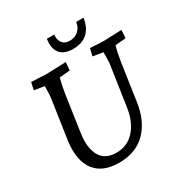

<svg xmlns="http://www.w3.org/2000/svg" viewBox="-205 -1052 1162 1221"><g transform="rotate(-30 376.0 -441.5)"><path d="M141 -60Q100 -117 100 -205Q100 -234 104 -266L148 -563Q151 -588 151 -644L77 -656L89 -710Q180 -705 200 -705L343 -710L338 -651L261 -644Q248 -597 238 -533L199 -266Q195 -237 195 -212Q195 -150 219 -108Q253 -49 335 -49Q417 -49 469.5 -108.5Q522 -168 536 -266L580 -563Q582 -580 582 -644L508 -656L521 -710Q602 -705 623 -705L752 -710L748 -651L671 -644Q659 -609 647 -533L608 -266Q590 -135 516 -60Q442 15 319 15Q196 15 141 -60ZM332 -794Q310 -821 310 -866Q310 -881 313 -898H367Q366 -890 366 -883Q366 -855 382.5 -834.5Q399 -814 435.5 -814Q472 -814 497.5 -837Q523 -860 528 -898H582Q572 -830 532.5 -794Q493 -758 427.5 -758Q362 -758 332 -794Z"/></g></svg>

Font: Andada SC
Style: Italic
Weight: 400
Italic angle: -8.29999°
Designer: Carolina Giovagnoli
Foundry: Carolina Giovagnoli
Version: Version 1.003